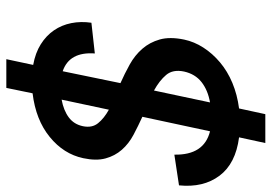

<svg xmlns="http://www.w3.org/2000/svg" viewBox="-167 -622 859 607"><g transform="rotate(-90 262.5 -318.5)"><path d="M131.8 7.8Q48.8 -2.9 10.5 -54Q-27.8 -105 -20 -182.1L77.1 -196.8Q75.2 -103 150.9 -84L196.8 -297.9Q168 -311 139.9 -325.9Q111.8 -340.8 92.5 -362.8Q73.2 -384.8 65.2 -414.3Q57.1 -443.8 65.9 -484.9Q79.1 -546.9 133.1 -590.8Q187 -634.8 271 -645L288.1 -728H378.9L360.8 -643.1Q398.9 -636.2 426 -619.1Q453.1 -602.1 470 -577.6Q486.8 -553.2 492.9 -522.7Q499 -492.2 494.1 -459L397 -448.2Q402.8 -528.8 340.8 -549.8L303.2 -367.2Q333 -354 362.1 -337.9Q391.1 -321.8 411.6 -298.3Q432.1 -274.9 441.2 -242.9Q450.2 -210.9 440.9 -166Q434.1 -133.8 415.5 -105Q397 -76.2 368.9 -52.5Q340.8 -28.8 304 -13.4Q267.1 2 223.1 7.8L205.1 90.8H113.8ZM339.8 -166Q347.2 -201.2 329.1 -222.7Q311 -244.1 279.8 -261.2L242.2 -84Q280.8 -90.8 306.4 -110.8Q332 -130.9 339.8 -166ZM167 -485.8Q161.1 -457 176.5 -438Q191.9 -418.9 219.2 -403.8L251 -553.2Q216.8 -546.9 194.8 -530.5Q172.9 -514.2 167 -485.8Z"/></g></svg>

Font: Anonymous Pro
Style: Bold Italic
Weight: 700
Italic angle: -12°
Monospace: yes
Designer: Mark Simonson
Version: Version 1.003